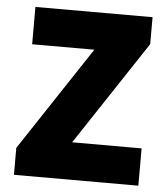

<svg xmlns="http://www.w3.org/2000/svg" viewBox="-49 -694 640 738"><g transform="rotate(5 271.0 -325.0)"><path d="M32 0V-104L298 -506H58V-650H510V-546L244 -144H512V0Z"/></g></svg>

Font: Source Sans 3 ExtraLight Black
Style: Regular
Weight: 900
Version: Version 3.052;hotconv 1.1.0;makeotfexe 2.6.0